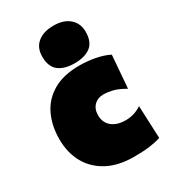

<svg xmlns="http://www.w3.org/2000/svg" viewBox="-187 -848 848 954"><g transform="rotate(-30 237.0 -370.5)"><path d="M297 12Q207.5 12 145.2 -21.2Q83 -54.5 50.5 -113.2Q18 -172 18 -249Q18 -326.5 47 -387Q76 -447.5 135.5 -482.2Q195 -517 287 -517Q333 -517 377.8 -508.2Q422.5 -499.5 454 -483L439 -296Q395.5 -321 366.5 -327Q337.5 -333 320 -333Q285.5 -333 264.8 -312.2Q244 -291.5 244 -256Q244 -214 273 -190Q302 -166 352 -166Q401.5 -166 443 -194L451 -7Q423.5 2 387 7Q350.5 12 297 12ZM273.5 -538Q216 -538 182.8 -563.2Q149.5 -588.5 149.5 -647Q149.5 -697.5 182.8 -725.2Q216 -753 274.5 -753Q332.5 -753 365.5 -724Q398.5 -695 398.5 -647Q398.5 -588.5 365.2 -563.2Q332 -538 273.5 -538Z"/></g></svg>

Font: Commissioner Black
Style: Regular
Weight: 900
Designer: Kostas Bartsokas
Foundry: Kostas Bartsokas
Version: Version 1.000; ttfautohint (v1.8.3)